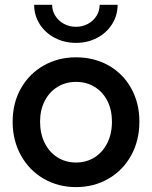

<svg xmlns="http://www.w3.org/2000/svg" viewBox="-20 -765 628 793"><path d="M32.2 -262.7Q32.2 -339.8 66.7 -400.4Q101.1 -460.9 160.9 -494.6Q220.7 -528.3 293.9 -528.3Q368.2 -528.3 428 -494.9Q487.8 -461.4 521.7 -400.6Q555.7 -339.8 555.7 -262.7Q555.7 -184.1 521.5 -122.6Q487.3 -61 427.5 -26.6Q367.7 7.8 293.9 7.8Q220.7 7.8 160.9 -26.6Q101.1 -61 66.7 -122.8Q32.2 -184.6 32.2 -262.7ZM442.4 -262.7Q442.4 -311 423.6 -348.1Q404.8 -385.3 371.1 -406Q337.4 -426.8 293.9 -426.8Q251.5 -426.8 217.8 -406.2Q184.1 -385.7 164.8 -348.4Q145.5 -311 145.5 -262.7Q145.5 -212.9 164.6 -174.6Q183.6 -136.2 217.5 -115Q251.5 -93.8 293.9 -93.8Q336.9 -93.8 370.6 -115Q404.3 -136.2 423.3 -174.6Q442.4 -212.9 442.4 -262.7ZM121.1 -745.1H195.3Q195.3 -720.2 208.5 -699.5Q221.7 -678.7 244.1 -666.5Q266.6 -654.3 293.9 -654.3Q320.8 -654.3 343.3 -666.5Q365.7 -678.7 378.7 -699.5Q391.6 -720.2 391.6 -745.1H465.8Q465.8 -701.7 443.1 -665.5Q420.4 -629.4 381.1 -608.6Q341.8 -587.9 293.9 -587.9Q246.1 -587.9 206.3 -608.6Q166.5 -629.4 143.8 -665.5Q121.1 -701.7 121.1 -745.1Z"/></svg>

Font: Reddit Sans Vanilla SemiBold
Style: Regular
Weight: 600
Designer: Stephen Hutchings
Foundry: Reddit
Version: Version 1.013